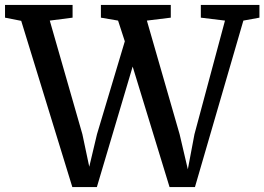

<svg xmlns="http://www.w3.org/2000/svg" viewBox="-40 -763 1078 783"><path d="M-19.5 -691V-743H256V-691L163 -679L296 -215.5L324 -83L355.5 -215.5L469 -594.5L441.5 -679L371.5 -691V-743H656.5V-691L559 -679L692.5 -215.5L726 -72.5L753 -215.5L877.5 -679L779 -691V-743H1018V-691L952.5 -679L755 0H651.5L501 -491.5L355 0H255L46.5 -678Z"/></svg>

Font: Merriweather Light 18pt Medium
Style: Regular
Weight: 500
Version: Version 2.100